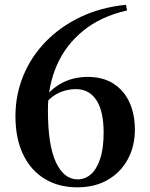

<svg xmlns="http://www.w3.org/2000/svg" viewBox="-20 -777 634 813"><path d="M307.5 16.2Q227.6 16.2 168.5 -20.2Q109.4 -56.5 77.4 -124Q45.4 -191.4 45.4 -284.9Q45.4 -375.3 78.6 -456.2Q111.9 -537.2 173.8 -600.9Q235.7 -664.6 321.7 -705.4Q407.7 -746.2 513.4 -756.7L518.1 -732.8Q408.4 -708.1 333.6 -647.8Q258.7 -587.6 220.8 -501Q182.9 -414.4 182.9 -310.3Q182.9 -161.4 217 -89.4Q251.1 -17.5 308.5 -17.5Q340.1 -17.5 364.7 -38.8Q389.3 -60.1 404 -104Q418.8 -147.9 418.8 -215.7Q418.8 -306.2 388.2 -353Q357.6 -399.7 301.1 -399.7Q266.3 -399.7 233.3 -385.8Q200.3 -371.9 170 -337L150.6 -350.2H158.7Q231 -451.3 351.9 -451.3Q416 -451.3 460.3 -422.9Q504.7 -394.4 527.9 -344.3Q551.1 -294.2 551.1 -227.5Q551.1 -158.3 521.3 -102.9Q491.5 -47.5 436.7 -15.6Q381.9 16.2 307.5 16.2Z"/></svg>

Font: Noto Serif KR
Style: Regular
Weight: 200
Designer: Ryoko NISHIZUKA 西塚涼子 (kana & ideographs); Frank Grießhammer (Latin, Greek & Cyrillic); Wenlong ZHANG 张文龙 (bopomofo); San
Foundry: Adobe
Version: Version 2.001;hotconv 1.1.0;makeotfexe 2.6.0